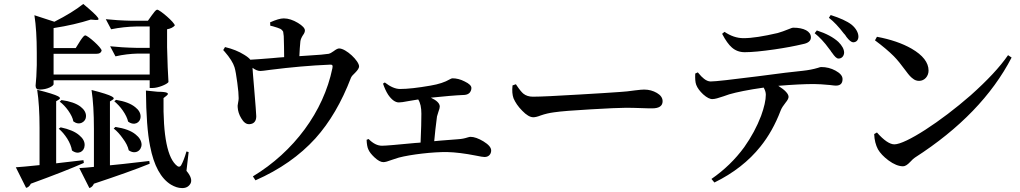

<svg xmlns="http://www.w3.org/2000/svg" viewBox="-20 -867 5157 971"><path d="M943 62C952 46 946 24 923 -3L934 -98L923 -101C914 -70 905 -47 896 -31C891 -23 884 -22 877 -27C827 -64 804 -179 807 -371L821 -382C840 -396 826 -403 777 -403L718 -409C719 -286 726 -192 739 -128C758 -29 794 36 845 67C864 78 882 84 899 84C920 85 934 77 943 62ZM432 84C443 81 450 73 455 62C572 23 666 -10 737 -39L735 -53C728 -52 716 -51 701 -49C625 -40 570 -34 536 -31V-354L549 -362C558 -367 557 -373 546 -379C532 -387 498 -398 443 -412C451 -359 455 -294 455 -215V-23C427 -20 402 -18 381 -17ZM112 83C122 81 130 74 136 62C254 19 343 -16 404 -43L402 -57C379 -54 344 -50 298 -45C283 -43 271 -42 264 -41V-355L277 -363C286 -368 285 -374 274 -380C259 -388 224 -399 168 -413C176 -361 180 -297 180 -220V-32C121 -26 81 -22 60 -21ZM344 -106C375 -82 407 -100 408 -132C409 -150 400 -167 382 -182C361 -201 329 -214 287 -223L277 -216C293 -203 307 -186 320 -166C333 -145 341 -125 344 -106ZM631 -107C663 -84 696 -104 696 -137C695 -155 685 -172 666 -187C643 -206 609 -218 564 -225L555 -217C572 -204 587 -187 601 -167C617 -146 627 -126 631 -107ZM628 -252C659 -229 691 -246 691 -278C691 -295 682 -311 664 -325C642 -343 610 -355 567 -362L558 -355C573 -342 588 -327 601 -308C615 -288 624 -269 628 -252ZM395 -247C408 -254 415 -265 415 -280C415 -297 406 -313 388 -327C366 -344 334 -355 291 -361L282 -353C298 -341 312 -326 325 -308C339 -288 348 -270 351 -253C366 -242 381 -240 395 -247ZM179 -414C200 -414 217 -418 232 -425C244 -431 250 -436 251 -441V-461H737V-422H752C779 -422 824 -440 832 -452C829 -493 827 -552 825 -628V-719C843 -722 856 -729 864 -738C864 -753 788 -818 775 -818C771 -818 764 -812 755 -799C752 -795 749 -792 748 -790L728 -762H648C596 -763 552 -766 515 -770L542 -719C586 -728 628 -732 668 -733H737V-625H670C618 -626 574 -629 537 -633L564 -582C603 -591 640 -595 676 -596H737V-490H251V-595H468C483 -595 491 -600 494 -611C494 -626 424 -688 411 -688C406 -688 399 -680 388 -664C386 -661 384 -658 383 -656L363 -624H251V-725C323 -736 386 -751 439 -768L464 -766C478 -765 482 -769 475 -778C467 -790 442 -813 401 -847C365 -818 316 -788 255 -757L154 -790C162 -739 166 -676 166 -600V-538C165 -495 163 -461 160 -434C160 -421 166 -414 179 -414Z M1272 45C1395 -9 1496 -80 1575 -167C1648 -248 1708 -351 1755 -474C1758 -481 1765 -489 1776 -499C1789 -512 1796 -523 1796 -531C1796 -559 1730 -622 1695 -622C1688 -622 1679 -617 1667 -608C1656 -600 1648 -596 1643 -595C1626 -592 1591 -589 1539 -586C1519 -585 1504 -584 1494 -583C1495 -611 1497 -636 1499 -657C1500 -667 1505 -678 1512 -689C1519 -698 1522 -706 1522 -713C1522 -724 1510 -737 1487 -751C1462 -766 1438 -774 1415 -774C1398 -774 1375 -767 1346 -754L1347 -737C1350 -736 1354 -735 1360 -734C1379 -729 1391 -724 1398 -721C1405 -717 1409 -712 1412 -707C1413 -703 1414 -695 1415 -684C1416 -649 1417 -614 1417 -578C1404 -577 1384 -576 1356 -573C1305 -569 1269 -566 1246 -565C1241 -572 1230 -581 1215 -590C1188 -607 1156 -620 1118 -629L1109 -614C1110 -612 1113 -609 1116 -606C1143 -575 1159 -549 1166 -527C1171 -511 1175 -485 1180 -449C1185 -414 1187 -387 1187 -370C1187 -365 1186 -357 1184 -347C1182 -336 1181 -329 1182 -325C1183 -306 1189 -287 1200 -269C1212 -248 1226 -238 1241 -239C1264 -240 1276 -254 1276 -279C1276 -290 1272 -339 1265 -424C1260 -478 1258 -511 1257 -524C1272 -513 1285 -508 1297 -508C1303 -508 1320 -510 1348 -514C1451 -527 1551 -536 1648 -540C1661 -541 1664 -537 1661 -522C1616 -302 1466 -100 1259 25Z M1919 -47C1928 -47 1942 -51 1963 -59C1978 -64 1989 -67 1997 -70C2058 -86 2170 -99 2242 -98C2283 -97 2331 -91 2387 -80C2410 -75 2424 -73 2431 -73C2451 -73 2464 -87 2464 -106C2464 -121 2451 -136 2425 -152C2400 -167 2378 -175 2359 -175C2356 -175 2352 -174 2345 -172C2330 -167 2314 -164 2298 -163C2282 -162 2252 -159 2208 -156C2194 -155 2183 -154 2176 -153C2179 -190 2184 -231 2190 -278C2191 -283 2194 -291 2197 -301C2202 -314 2204 -323 2204 -328C2204 -344 2189 -359 2159 -373C2226 -380 2283 -385 2330 -387C2341 -388 2350 -392 2356 -399C2361 -406 2364 -413 2364 -422C2364 -433 2353 -444 2330 -455C2309 -466 2288 -471 2268 -471C2265 -471 2260 -469 2253 -465C2231 -452 2199 -441 2157 -434C2094 -423 2042 -417 2003 -417C1980 -417 1954 -428 1926 -450L1917 -444C1924 -424 1932 -405 1943 -388C1961 -362 1979 -349 1997 -349C2006 -349 2022 -351 2047 -356C2067 -359 2083 -362 2095 -364C2106 -347 2111 -323 2111 -292C2111 -259 2110 -210 2107 -146C2101 -145 2092 -145 2081 -144C1987 -135 1931 -130 1912 -130C1889 -130 1867 -141 1844 -164L1834 -160C1835 -137 1838 -121 1843 -111C1848 -99 1858 -86 1874 -71C1891 -55 1906 -47 1919 -47Z M2677 -274C2686 -274 2699 -277 2714 -283C2737 -291 2759 -296 2782 -299C2816 -304 2878 -309 2967 -314C3054 -319 3115 -322 3148 -322C3171 -322 3199 -321 3232 -320C3253 -319 3268 -319 3278 -319C3313 -319 3331 -331 3331 -355C3331 -372 3321 -386 3302 -397C3283 -408 3262 -414 3238 -414C3230 -414 3215 -413 3192 -410C3163 -406 3138 -403 3117 -402C3072 -399 3003 -394 2911 -389C2794 -382 2715 -378 2675 -378C2656 -378 2639 -383 2626 -394C2618 -401 2607 -414 2593 -435C2591 -438 2590 -440 2589 -441L2572 -435C2569 -408 2571 -387 2577 -370C2586 -349 2600 -328 2621 -307C2642 -285 2661 -274 2677 -274Z M3593 56C3689 9 3767 -52 3826 -126C3867 -177 3901 -237 3928 -308C3933 -321 3942 -334 3953 -348C3963 -360 3968 -370 3968 -377C3968 -392 3951 -411 3916 -433C3989 -439 4049 -442 4096 -442C4117 -442 4145 -440 4178 -437C4193 -435 4202 -434 4207 -434C4230 -434 4241 -445 4241 -467C4241 -483 4229 -497 4205 -510C4183 -522 4159 -528 4133 -528C4130 -528 4125 -527 4117 -524C4094 -517 4068 -512 4040 -509C3998 -505 3922 -496 3811 -481C3677 -464 3598 -455 3574 -455C3563 -455 3551 -460 3540 -469C3533 -474 3522 -485 3509 -501L3496 -495C3495 -470 3496 -451 3501 -438C3507 -422 3519 -406 3536 -390C3555 -373 3571 -365 3584 -366C3595 -366 3613 -371 3639 -380C3652 -385 3661 -388 3668 -390C3706 -401 3764 -413 3842 -424C3849 -412 3853 -400 3853 -388C3853 -361 3845 -325 3829 -281C3808 -226 3780 -174 3744 -123C3698 -60 3643 -7 3578 38ZM4220 -571C4236 -570 4248 -583 4249 -600C4249 -618 4239 -636 4220 -655C4195 -678 4158 -698 4111 -713L4100 -699C4124 -680 4149 -654 4174 -619C4177 -615 4180 -612 4181 -610C4182 -607 4185 -604 4188 -600C4201 -581 4211 -571 4220 -571ZM3746 -603C3783 -603 3833 -608 3896 -617C3951 -625 3999 -634 4041 -644C4068 -649 4081 -661 4081 -678C4081 -709 4045 -727 3992 -727C3987 -727 3979 -724 3967 -719C3948 -711 3930 -705 3913 -700C3840 -683 3783 -674 3740 -674C3707 -674 3675 -685 3644 -706L3632 -696C3649 -663 3666 -640 3681 -627C3699 -611 3721 -603 3746 -603ZM4294 -653C4330 -653 4333 -704 4287 -742C4264 -760 4228 -776 4181 -791L4172 -777C4197 -758 4222 -731 4248 -697C4249 -696 4250 -695 4251 -694C4254 -691 4257 -686 4261 -680C4274 -663 4285 -654 4294 -653Z M4547 -26C4557 -26 4569 -33 4583 -48C4593 -59 4601 -66 4607 -70C4834 -216 4997 -385 5096 -576L5078 -588C5036 -527 4973 -460 4889 -385C4737 -252 4560 -137 4503 -137C4480 -137 4450 -157 4415 -197L4401 -189C4402 -159 4409 -133 4420 -112C4431 -93 4449 -74 4473 -56C4500 -36 4525 -26 4547 -26ZM4628 -458C4656 -458 4676 -482 4676 -510C4676 -551 4647 -588 4590 -621C4543 -648 4484 -668 4415 -681L4405 -663C4444 -634 4476 -607 4500 -583C4517 -566 4538 -540 4563 -506C4576 -488 4587 -476 4596 -470C4605 -462 4616 -458 4628 -458Z"/></svg>

Font: AllPunType SemiBold
Style: Regular
Weight: 600
Version: 1.0